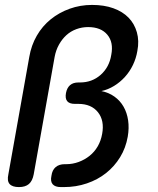

<svg xmlns="http://www.w3.org/2000/svg" viewBox="-20 -760 640 780"><path d="M117 -52Q112 -25 97.5 -12.5Q83 0 57 0Q30 0 19 -12.5Q8 -25 14 -52L99 -529Q107 -576 129.5 -615Q152 -654 186 -681.5Q220 -709 263 -724.5Q306 -740 354 -740Q403 -740 440.5 -726.5Q478 -713 502 -688.5Q526 -664 536 -629Q546 -594 538 -553Q533 -523 520 -496Q507 -469 487.5 -447.5Q468 -426 443.5 -411Q419 -396 392 -390Q422 -384 445 -367.5Q468 -351 482 -326.5Q496 -302 500.5 -271Q505 -240 499 -205Q491 -159 468 -121.5Q445 -84 411 -57Q377 -30 333 -15Q289 0 240 0H227Q204 0 194 -11.5Q184 -23 189 -46Q192 -69 206 -81Q220 -93 243 -93H249Q275 -93 299.5 -102Q324 -111 344 -127Q364 -143 377 -165.5Q390 -188 395 -216Q405 -270 378 -304Q351 -338 298 -338H284Q262 -338 253 -349Q244 -360 248 -382Q252 -403 264.5 -414Q277 -425 299 -425H305Q354 -425 389 -456Q424 -487 432 -537Q442 -588 416 -619Q390 -650 338 -650Q313 -650 290 -641.5Q267 -633 249.5 -617Q232 -601 219.5 -578.5Q207 -556 202 -529Z"/></svg>

Font: Maple Mono Medium
Style: Italic
Weight: 500
Italic angle: -10°
Monospace: yes
Designer: subframe7536
Version: Version 7.000